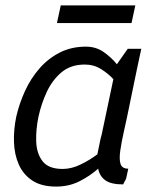

<svg xmlns="http://www.w3.org/2000/svg" viewBox="-20 -680 595 708"><path d="M293 -442Q241 -442 207 -413.5Q173 -385 152.5 -341Q132 -297 122 -250Q112 -203 113.5 -158.5Q115 -114 137 -85.5Q159 -57 211 -57Q244 -57 278.5 -74Q313 -91 339 -111L351 -169Q353 -175 355 -184L398 -388Q380 -408 353 -425Q326 -442 293 -442ZM434 0Q389 0 368 -15.5Q347 -31 342 -58Q313 -32 274 -12Q235 8 187 8Q133 8 99.5 -14Q66 -36 49.5 -73Q33 -110 31.5 -156Q30 -202 40 -250Q51 -298 72 -344Q93 -390 125 -427Q157 -464 200 -486Q243 -508 297 -508Q334 -508 362.5 -488Q391 -468 411 -443L451 -500H501L486 -430L448 -246L437 -196Q428 -156 423.5 -124.5Q419 -93 424.5 -75.5Q430 -58 453 -58L445 -21ZM204 -660H479L465 -595H190Z"/></svg>

Font: Epunda Sans
Style: Italic
Weight: 400
Italic angle: -12.0243°
Designer: Simon Atzbach
Foundry: typofactur
Version: Version 2.204; ttfautohint (v1.8.4.7-5d5b)